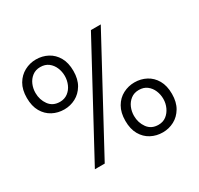

<svg xmlns="http://www.w3.org/2000/svg" viewBox="-153 -898 1135 1097"><g transform="rotate(-30 415.0 -350.0)"><path d="M183 0 561 -700H626L248 0ZM204 -383Q162 -383 127 -401.5Q92 -420 71 -456.5Q50 -493 50 -547Q50 -601 71.5 -637.5Q93 -674 128.5 -693Q164 -712 204 -712Q246 -712 281 -693.5Q316 -675 337 -638.5Q358 -602 358 -548Q358 -494 336 -457Q314 -420 279 -401.5Q244 -383 204 -383ZM204 -433Q234 -433 256 -449.5Q278 -466 289.5 -492.5Q301 -519 301 -548Q301 -577 290 -603Q279 -629 257.5 -645.5Q236 -662 204 -662Q173 -662 151 -645Q129 -628 118 -602Q107 -576 107 -547Q107 -502 132 -467.5Q157 -433 204 -433ZM626 12Q584 12 549 -6.5Q514 -25 493 -61.5Q472 -98 472 -152Q472 -206 493.5 -243Q515 -280 550.5 -298.5Q586 -317 626 -317Q668 -317 703 -298.5Q738 -280 759 -243.5Q780 -207 780 -153Q780 -99 758 -62Q736 -25 701 -6.5Q666 12 626 12ZM626 -38Q656 -38 677.5 -54.5Q699 -71 711 -97.5Q723 -124 723 -153Q723 -182 712 -208Q701 -234 679.5 -250.5Q658 -267 626 -267Q595 -267 573 -250Q551 -233 540 -207Q529 -181 529 -152Q529 -107 554 -72.5Q579 -38 626 -38Z"/></g></svg>

Font: Inclusive Sans Light
Style: Regular
Weight: 300
Designer: Olivia King
Foundry: Olivia King
Version: Version 2.004